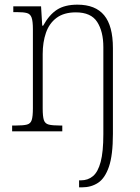

<svg xmlns="http://www.w3.org/2000/svg" viewBox="-20 -563 598 823"><path d="M319 240V210H327Q357 210 378.5 192Q400 174 411.5 131Q423 88 423 12V-361Q423 -428 396.5 -469Q370 -510 305 -510Q254 -510 222.5 -486.5Q191 -463 177 -422.5Q163 -382 163 -331V-98Q163 -64 168 -48.5Q173 -33 189 -29Q205 -25 236 -25H247V0H32V-25H49Q80 -25 95.5 -29Q111 -33 116 -48.5Q121 -64 121 -99V-438Q121 -472 115.5 -487.5Q110 -503 95.5 -507Q81 -511 54 -511H37V-536H156L161 -453H165Q191 -500 224.5 -521.5Q258 -543 312 -543Q389 -543 426.5 -497.5Q464 -452 464 -357V11Q464 102 447 151.5Q430 201 400.5 220.5Q371 240 332 240Z"/></svg>

Font: Noto Serif Tamil SemiCondensed ExtraLight
Style: Italic
Weight: 200
Width: 4
Italic angle: -12°
Designer: Indian Type Foundry, Tom Grace, and the Monotype Design Team
Foundry: Monotype Imaging Inc.
Version: Version 2.003; ttfautohint (v1.8.4.7-5d5b)